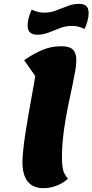

<svg xmlns="http://www.w3.org/2000/svg" viewBox="-20 -956 482 1001"><path d="M207 25Q152 25 124.5 -9.5Q97 -44 97 -111Q97 -131 99.5 -158Q102 -185 106 -216.5Q110 -248 116 -284Q122 -320 128.5 -358.5Q135 -397 142.5 -437.5Q150 -478 157 -519Q164 -560 171 -601L202 -505L106 -642Q149 -673 197.5 -694Q246 -715 298 -715Q342 -715 360 -697.5Q378 -680 378 -643Q378 -620 372.5 -587.5Q367 -555 358.5 -515Q350 -475 340.5 -430Q331 -385 322.5 -336.5Q314 -288 308.5 -238Q303 -188 303 -139Q303 -102 306.5 -81.5Q310 -61 317 -49Q324 -37 334 -24Q306 1 272.5 13Q239 25 207 25ZM174 -775Q152 -775 138 -785.5Q124 -796 124 -824Q124 -841 129.5 -862.5Q135 -884 145 -906Q162 -898 178 -894Q194 -890 210 -890Q243 -890 273 -901.5Q303 -913 332.5 -924.5Q362 -936 392 -936Q414 -936 428 -926Q442 -916 442 -887Q442 -852 421 -805Q405 -813 388.5 -817Q372 -821 356 -821Q323 -821 293 -809.5Q263 -798 234 -786.5Q205 -775 174 -775Z"/></svg>

Font: Lemonada
Style: Regular
Weight: 400
Designer: Mohamed Gaber (Arabic), Eduardo Tunni (Latin)
Foundry: Kief Type Foundry
Version: Version 4.005